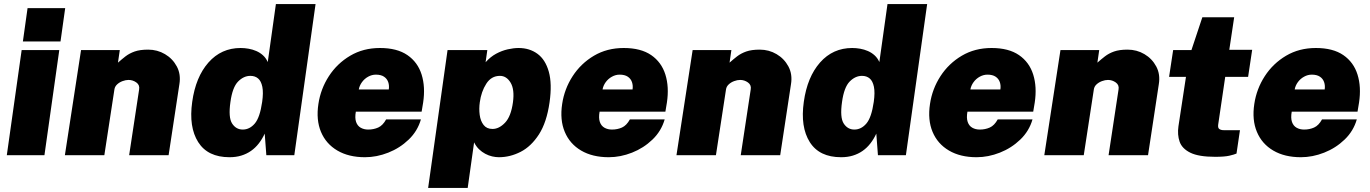

<svg xmlns="http://www.w3.org/2000/svg" viewBox="-20 -763 6736 944"><path d="M13.5 0 86.5 -517H271.5L198.5 0ZM92.5 -559 115.5 -723H300.5L277.5 -559Z M299 0 378.5 -517H569L560 -455Q578.5 -471.5 597.2 -486Q616 -500.5 642 -509.8Q668 -519 708.5 -519Q753.5 -519 791.2 -496.8Q829 -474.5 849.5 -436Q870 -397.5 862 -349L809 0H615L664 -323Q668 -345 650.5 -357.5Q633 -370 612 -370Q598 -370 582.5 -364.2Q567 -358.5 555.8 -348Q544.5 -337.5 542.5 -323L493 0Z M1108.5 10Q1001.5 10 954.5 -64.2Q907.5 -138.5 925 -262Q942 -384.5 1005 -455.8Q1068 -527 1163 -527Q1182.5 -527 1202.2 -523.5Q1222 -520 1240 -512.2Q1258 -504.5 1272.8 -491.2Q1287.5 -478 1296.5 -458L1336.5 -743H1531.5L1427 0H1289.5L1281.5 -106Q1269 -79 1252.2 -57.5Q1235.5 -36 1214 -21Q1192.5 -6 1166.2 2Q1140 10 1108.5 10ZM1173.5 -126Q1207.5 -126 1232.8 -155.8Q1258 -185.5 1269 -262Q1275.5 -308 1269.8 -336.2Q1264 -364.5 1249 -377.2Q1234 -390 1211 -390Q1178 -390 1150.5 -362Q1123 -334 1113 -262Q1102 -185.5 1121.2 -155.8Q1140.5 -126 1173.5 -126Z M1774.5 10Q1694.5 10 1638.8 -22.8Q1583 -55.5 1558.2 -114.5Q1533.5 -173.5 1545.5 -252Q1556.5 -326 1597 -388.5Q1637.5 -451 1701.8 -489Q1766 -527 1848 -527Q1932.5 -527 1983.2 -492Q2034 -457 2053 -396.2Q2072 -335.5 2060.5 -259L2053 -214H1729.5Q1724 -183 1730.8 -163.5Q1737.5 -144 1753.5 -135Q1769.5 -126 1790.5 -126Q1817 -126 1839.5 -136Q1862 -146 1878.5 -176H2049.5Q2033 -118.5 1989.5 -76.8Q1946 -35 1889 -12.5Q1832 10 1774.5 10ZM1744 -323H1891.5Q1894.5 -342.5 1888.8 -359.2Q1883 -376 1868 -386Q1853 -396 1828 -396Q1808.5 -396 1790.2 -386Q1772 -376 1759.8 -359.2Q1747.5 -342.5 1744 -323Z M2085 161 2180.5 -517H2376L2367.5 -457Q2391 -483.5 2419.2 -498.8Q2447.5 -514 2476.5 -520.5Q2505.5 -527 2529.5 -527Q2583.5 -527 2622.5 -498.5Q2661.5 -470 2678.2 -410.8Q2695 -351.5 2682 -260Q2668 -161.5 2629.8 -102.2Q2591.5 -43 2539.8 -16.5Q2488 10 2433 10Q2417 10 2399.8 6Q2382.5 2 2366 -6.8Q2349.5 -15.5 2335.2 -29.2Q2321 -43 2311 -63L2279.5 161ZM2401.5 -129Q2434 -129 2463.2 -159.8Q2492.5 -190.5 2502 -260Q2510.5 -323 2490.5 -356.5Q2470.5 -390 2438 -390Q2395.5 -390 2370.8 -351.2Q2346 -312.5 2339 -260Q2334.5 -228.5 2338.5 -198.2Q2342.5 -168 2357.8 -148.5Q2373 -129 2401.5 -129Z M2973 10Q2893 10 2837.2 -22.8Q2781.5 -55.5 2756.8 -114.5Q2732 -173.5 2744 -252Q2755 -326 2795.5 -388.5Q2836 -451 2900.2 -489Q2964.5 -527 3046.5 -527Q3131 -527 3181.8 -492Q3232.5 -457 3251.5 -396.2Q3270.5 -335.5 3259 -259L3251.5 -214H2928Q2922.5 -183 2929.2 -163.5Q2936 -144 2952 -135Q2968 -126 2989 -126Q3015.5 -126 3038 -136Q3060.5 -146 3077 -176H3248Q3231.5 -118.5 3188 -76.8Q3144.5 -35 3087.5 -12.5Q3030.5 10 2973 10ZM2942.5 -323H3090Q3093 -342.5 3087.2 -359.2Q3081.5 -376 3066.5 -386Q3051.5 -396 3026.5 -396Q3007 -396 2988.8 -386Q2970.5 -376 2958.2 -359.2Q2946 -342.5 2942.5 -323Z M3306 0 3385.5 -517H3576L3567 -455Q3585.5 -471.5 3604.2 -486Q3623 -500.5 3649 -509.8Q3675 -519 3715.5 -519Q3760.5 -519 3798.2 -496.8Q3836 -474.5 3856.5 -436Q3877 -397.5 3869 -349L3816 0H3622L3671 -323Q3675 -345 3657.5 -357.5Q3640 -370 3619 -370Q3605 -370 3589.5 -364.2Q3574 -358.5 3562.8 -348Q3551.5 -337.5 3549.5 -323L3500 0Z M4115.5 10Q4008.5 10 3961.5 -64.2Q3914.5 -138.5 3932 -262Q3949 -384.5 4012 -455.8Q4075 -527 4170 -527Q4189.5 -527 4209.2 -523.5Q4229 -520 4247 -512.2Q4265 -504.5 4279.8 -491.2Q4294.5 -478 4303.5 -458L4343.5 -743H4538.5L4434 0H4296.5L4288.5 -106Q4276 -79 4259.2 -57.5Q4242.5 -36 4221 -21Q4199.5 -6 4173.2 2Q4147 10 4115.5 10ZM4180.5 -126Q4214.5 -126 4239.8 -155.8Q4265 -185.5 4276 -262Q4282.5 -308 4276.8 -336.2Q4271 -364.5 4256 -377.2Q4241 -390 4218 -390Q4185 -390 4157.5 -362Q4130 -334 4120 -262Q4109 -185.5 4128.2 -155.8Q4147.5 -126 4180.5 -126Z M4781.5 10Q4701.5 10 4645.8 -22.8Q4590 -55.5 4565.2 -114.5Q4540.5 -173.5 4552.5 -252Q4563.5 -326 4604 -388.5Q4644.5 -451 4708.8 -489Q4773 -527 4855 -527Q4939.5 -527 4990.2 -492Q5041 -457 5060 -396.2Q5079 -335.5 5067.5 -259L5060 -214H4736.5Q4731 -183 4737.8 -163.5Q4744.5 -144 4760.5 -135Q4776.5 -126 4797.5 -126Q4824 -126 4846.5 -136Q4869 -146 4885.5 -176H5056.5Q5040 -118.5 4996.5 -76.8Q4953 -35 4896 -12.5Q4839 10 4781.5 10ZM4751 -323H4898.5Q4901.5 -342.5 4895.8 -359.2Q4890 -376 4875 -386Q4860 -396 4835 -396Q4815.5 -396 4797.2 -386Q4779 -376 4766.8 -359.2Q4754.5 -342.5 4751 -323Z M5114.5 0 5194 -517H5384.5L5375.5 -455Q5394 -471.5 5412.8 -486Q5431.5 -500.5 5457.5 -509.8Q5483.5 -519 5524 -519Q5569 -519 5606.8 -496.8Q5644.5 -474.5 5665 -436Q5685.5 -397.5 5677.5 -349L5624.5 0H5430.5L5479.5 -323Q5483.5 -345 5466 -357.5Q5448.5 -370 5427.5 -370Q5413.5 -370 5398 -364.2Q5382.5 -358.5 5371.2 -348Q5360 -337.5 5358 -323L5308.5 0Z M5954.5 8Q5873.5 8 5832.5 -12.2Q5791.5 -32.5 5779.8 -66.5Q5768 -100.5 5774 -142L5811 -385H5728L5748 -517H5838L5891.5 -678H6048L6024 -518H6136.5L6116.5 -385H6004L5969.5 -151Q5967 -134 5975.2 -128.5Q5983.5 -123 5996.5 -123H6076.5L6059.5 -8Q6048 -3 6024.5 2.5Q6001 8 5954.5 8Z M6376 10Q6296 10 6240.2 -22.8Q6184.5 -55.5 6159.8 -114.5Q6135 -173.5 6147 -252Q6158 -326 6198.5 -388.5Q6239 -451 6303.2 -489Q6367.5 -527 6449.5 -527Q6534 -527 6584.8 -492Q6635.5 -457 6654.5 -396.2Q6673.5 -335.5 6662 -259L6654.5 -214H6331Q6325.5 -183 6332.2 -163.5Q6339 -144 6355 -135Q6371 -126 6392 -126Q6418.5 -126 6441 -136Q6463.5 -146 6480 -176H6651Q6634.5 -118.5 6591 -76.8Q6547.5 -35 6490.5 -12.5Q6433.5 10 6376 10ZM6345.5 -323H6493Q6496 -342.5 6490.2 -359.2Q6484.5 -376 6469.5 -386Q6454.5 -396 6429.5 -396Q6410 -396 6391.8 -386Q6373.5 -376 6361.2 -359.2Q6349 -342.5 6345.5 -323Z"/></svg>

Font: Public Sans Thin Black
Style: Italic
Weight: 900
Italic angle: -8°
Version: Version 2.001